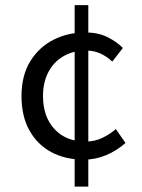

<svg xmlns="http://www.w3.org/2000/svg" viewBox="-20 -673 537 726"><path d="M296.6 -69.3Q227.9 -69.3 174.8 -97.4Q121.7 -125.6 91.5 -179.4Q61.3 -233.1 61.3 -309.8Q61.3 -387.1 94.2 -440.9Q127.2 -494.6 181.9 -522.5Q236.7 -550.3 302.5 -550.3Q350.7 -550.3 385.5 -533.1Q420.3 -515.9 444.7 -491.8L404.6 -440.1Q383.6 -459.8 359.5 -470.8Q335.3 -481.8 306.2 -481.8Q257 -481.8 220.1 -460.5Q183.2 -439.2 162.9 -400.4Q142.6 -361.7 142.6 -309.8Q142.6 -231.9 186.1 -184.8Q229.7 -137.8 304 -137.8Q338.7 -137.8 367.6 -151.9Q396.4 -166 418.1 -184.9L454.5 -132.5Q421.9 -103.3 381.3 -86.3Q340.7 -69.3 296.6 -69.3ZM262.3 32.6V-653.5H313.9V32.6Z"/></svg>

Font: SourceSans3VF
Style: Regular
Weight: 200
Designer: Paul D. Hunt
Foundry: Adobe
Version: Version 3.052;hotconv 1.1.0;makeotfexe 2.6.0